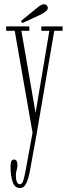

<svg xmlns="http://www.w3.org/2000/svg" viewBox="-20 -650 322 920"><path d="M75.5 251Q50.5 251 40.5 221.5Q30.5 192 30.5 146.5Q30.5 114.5 46.5 114.5Q56.5 114.5 60 122.2Q63.5 130 63.5 141Q63.5 153.5 59.8 165Q56 176.5 56 191.5Q56 209 60.8 221Q65.5 233 75.5 233Q87 233 93.2 209.5Q99.5 186 104 160L136 -14L50.5 -502.5H9.5V-523.5H120.5V-502.5H82.5L150.5 -108.5L216.5 -502.5H178V-523.5H280V-502.5H240L153.5 3.5L124 165Q117.5 202 106.8 226.5Q96 251 75.5 251ZM87.5 -539.5 80 -549 161.5 -615.5Q178 -629.5 191.5 -629.5Q202 -629.5 207 -620Q209 -616.5 209 -612Q209 -603 198.5 -595Q188 -587 177 -581Z"/></svg>

Font: Imbue 50pt Thin
Style: Regular
Weight: 100
Designer: Tyler Finck
Foundry: Etcetera Type Company
Version: Version 1.102; ttfautohint (v1.8.3)